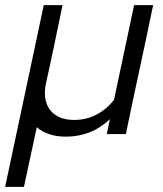

<svg xmlns="http://www.w3.org/2000/svg" viewBox="-46 -521 635 746"><path d="M197 -501Q181 -425 165.5 -350Q150 -275 133 -199Q119 -133 148.5 -94Q178 -55 243 -55Q288 -55 327.5 -75Q367 -95 397 -133Q417 -226 436 -317Q455 -408 475 -501H549Q523 -375 496 -250.5Q469 -126 443 0H369Q372 -14 375 -29Q378 -44 381 -58Q344 -23 301 -6.5Q258 10 210 10Q174 10 144.5 0Q115 -10 97 -27Q84 31 72 89Q60 147 47 205H-26Q12 28 49 -148Q86 -324 124 -501Z"/></svg>

Font: Rosa Sans Light
Style: Italic
Weight: 300
Italic angle: -12°
Designer: Pentagram / MCKL
Foundry: Pentagram / MCKL
Version: Version 1.005;September 16, 2019;FontCreator 11.5.0.2425 64-